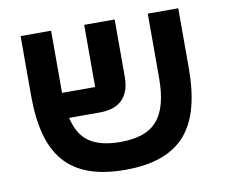

<svg xmlns="http://www.w3.org/2000/svg" viewBox="-71 -695 930 794"><g transform="rotate(-10 394.0 -298.0)"><path d="M394 12Q305 12 242 -11Q179 -34 139.5 -79.5Q100 -125 81.5 -194.5Q63 -264 63 -357V-608H191V-347H330V-608H458V-366Q458 -306 426.5 -273Q395 -240 329 -240H202Q218 -168 264.5 -136.5Q311 -105 394 -105Q447 -105 485.5 -118Q524 -131 548.5 -159Q573 -187 585 -231.5Q597 -276 597 -340V-608H725V-357Q725 -264 706.5 -194.5Q688 -125 648.5 -79.5Q609 -34 546 -11Q483 12 394 12Z"/></g></svg>

Font: IBM Plex Sans Hebrew SemiBold
Style: Regular
Weight: 600
Designer: Mike Abbink, Paul van der Laan, Pieter van Rosmalen, Yanek Iontef
Foundry: Bold Monday
Version: Version 1.2